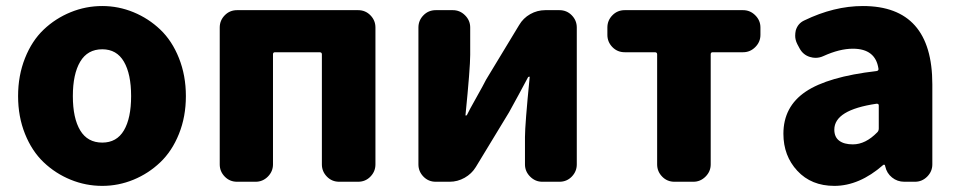

<svg xmlns="http://www.w3.org/2000/svg" viewBox="-20 -603 3178 637"><path d="M319.3 13.7Q264.6 13.7 214.4 -6.8Q164.1 -27.3 125 -64.5Q85.9 -101.6 63 -158.7Q40 -215.8 40 -284.2Q40 -352.5 63 -410.2Q85.9 -467.8 125 -504.9Q164.1 -542 214.4 -562.5Q264.6 -583 319.3 -583Q373 -583 422.9 -562.5Q472.7 -542 511.7 -504.9Q550.8 -467.8 573.7 -410.2Q596.7 -352.5 596.7 -284.2Q596.7 -215.8 573.7 -158.7Q550.8 -101.6 511.7 -64.5Q472.7 -27.3 422.9 -6.8Q373 13.7 319.3 13.7ZM319.3 -129.9Q367.2 -129.9 391.1 -170.4Q415 -210.9 415 -284.2Q415 -357.4 391.1 -398.4Q367.2 -439.5 319.3 -439.5Q270.5 -439.5 246.1 -398.4Q221.7 -357.4 221.7 -284.2Q221.7 -210.9 246.1 -170.4Q270.5 -129.9 319.3 -129.9Z M766.6 0Q742.2 0 725.6 -17.1Q709 -34.2 709 -57.6V-511.7Q709 -535.2 725.6 -552.2Q742.2 -569.3 766.6 -569.3H1168Q1192.4 -569.3 1209 -552.2Q1225.6 -535.2 1225.6 -511.7V-57.6Q1225.6 -34.2 1209 -17.1Q1192.4 0 1168 0H1105.5Q1081.1 0 1064.5 -17.1Q1047.9 -34.2 1047.9 -57.6V-422.9Q1047.9 -429.7 1040 -429.7H892.6Q885.7 -429.7 885.7 -422.9V-57.6Q885.7 -34.2 868.7 -17.1Q851.6 0 828.1 0Z M1425.8 0Q1401.4 0 1384.8 -17.1Q1368.2 -34.2 1368.2 -57.6V-511.7Q1368.2 -535.2 1384.8 -552.2Q1401.4 -569.3 1425.8 -569.3H1482.4Q1505.9 -569.3 1522.9 -552.2Q1540 -535.2 1540 -511.7V-420.9Q1540 -377 1524.4 -221.7Q1523.4 -219.7 1525.9 -219.7Q1528.3 -219.7 1529.3 -221.7Q1536.1 -236.3 1560.1 -278.8Q1584 -321.3 1592.8 -338.9L1702.1 -519.5Q1715.8 -543 1739.3 -556.2Q1762.7 -569.3 1789.1 -569.3H1835.9Q1860.4 -569.3 1877 -552.2Q1893.6 -535.2 1893.6 -511.7V-57.6Q1893.6 -34.2 1877 -17.1Q1860.4 0 1835.9 0H1779.3Q1755.9 0 1738.8 -17.1Q1721.7 -34.2 1721.7 -57.6V-148.4Q1721.7 -189.5 1737.3 -346.7Q1738.3 -348.6 1736.3 -348.6Q1734.4 -348.6 1732.4 -347.7Q1723.6 -331.1 1700.7 -288.6Q1677.7 -246.1 1668.9 -230.5L1558.6 -48.8Q1544.9 -26.4 1521.5 -13.2Q1498 0 1471.7 0Z M2217.8 0Q2193.4 0 2176.8 -17.1Q2160.2 -34.2 2160.2 -57.6V-422.9Q2160.2 -429.7 2152.3 -429.7H2052.7Q2028.3 -429.7 2011.7 -446.8Q1995.1 -463.9 1995.1 -487.3V-511.7Q1995.1 -535.2 2011.7 -552.2Q2028.3 -569.3 2052.7 -569.3H2445.3Q2468.8 -569.3 2485.8 -552.2Q2502.9 -535.2 2502.9 -511.7V-487.3Q2502.9 -463.9 2485.8 -446.8Q2468.8 -429.7 2445.3 -429.7H2344.7Q2337.9 -429.7 2337.9 -422.9V-57.6Q2337.9 -34.2 2320.8 -17.1Q2303.7 0 2280.3 0Z M2748 13.7Q2671.9 13.7 2625.5 -36.1Q2579.1 -85.9 2579.1 -159.2Q2579.1 -249 2652.8 -298.8Q2726.6 -348.6 2887.7 -367.2Q2895.5 -368.2 2894.5 -375Q2884.8 -441.4 2809.6 -441.4Q2765.6 -441.4 2711.9 -417Q2699.2 -411.1 2685.5 -411.1Q2676.8 -411.1 2667 -414.1Q2644.5 -420.9 2632.8 -442.4L2625 -457Q2618.2 -470.7 2618.2 -484.4Q2618.2 -493.2 2620.1 -502Q2627 -525.4 2648.4 -535.2Q2747.1 -583 2842.8 -583Q3073.2 -583 3073.2 -323.2V-57.6Q3073.2 -34.2 3056.2 -17.1Q3039.1 0 3015.6 0H2980.5Q2957 0 2939.5 -14.2Q2921.9 -28.3 2917 -50.8L2916 -54.7Q2915 -56.6 2913.1 -56.6Q2911.1 -56.6 2910.2 -55.7Q2831.1 13.7 2748 13.7ZM2809.6 -124Q2851.6 -124 2890.6 -164.1Q2895.5 -168.9 2895.5 -176.8V-252.9Q2895.5 -258.8 2889.6 -258.8Q2888.7 -258.8 2887.7 -258.8Q2748 -238.3 2748 -172.9Q2748 -148.4 2764.2 -136.2Q2780.3 -124 2809.6 -124Z"/></svg>

Font: Gen Jyuu Gothic Heavy
Style: Bold
Weight: 900
Designer: [Source Han Sans]
Ryoko NISHIZUKA  (kana & ideographs); Paul D. Hunt (Latin, Greek & Cyrillic); Wenlong ZHANG  (bopomofo
Version: Version 1.002.20150607